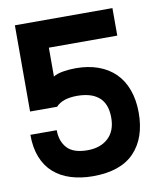

<svg xmlns="http://www.w3.org/2000/svg" viewBox="-79 -741 684 818"><g transform="rotate(-10 263.0 -331.5)"><path d="M264 -452Q318 -452 361 -436.5Q404 -421 434 -391.5Q464 -362 480 -318Q496 -274 496 -219Q496 -110 437 -48Q378 14 258 14Q206 14 162.5 0.5Q119 -13 88.5 -40Q58 -67 41.5 -108.5Q25 -150 25 -206H139Q139 -158 166 -128.5Q193 -99 254 -99Q310 -99 343.5 -130Q377 -161 377 -218Q377 -251 367.5 -273.5Q358 -296 340.5 -309.5Q323 -323 300 -329Q277 -335 250 -335Q186 -335 158 -304H41V-677H463V-558H167V-433Q182 -443 209.5 -447.5Q237 -452 264 -452Z"/></g></svg>

Font: Do Hyeon
Style: Regular
Weight: 400
Version: Version 1.001